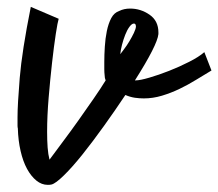

<svg xmlns="http://www.w3.org/2000/svg" viewBox="-20 -508 627 551"><path d="M325.2 -352.5Q328.1 -356.4 335.9 -366.7Q343.8 -377 351.1 -389.2Q358.4 -401.4 364.3 -413.6Q370.1 -425.8 370.1 -432.6Q370.1 -437.5 367.2 -439.5Q366.2 -440.4 364.3 -440.4Q358.4 -440.4 351.6 -431.2Q344.7 -421.9 339.4 -408.2Q334 -394.5 330.1 -379.4Q326.2 -364.3 325.2 -352.5ZM586.9 -305.7Q565.4 -293 542.5 -278.8Q519.5 -264.6 495.1 -252.9Q470.7 -241.2 444.8 -233.4Q418.9 -225.6 392.6 -225.6Q379.9 -225.6 366.7 -227.5Q353.5 -229.5 339.8 -235.4Q310.5 -191.4 278.3 -146.5Q246.1 -101.6 216.8 -64.9Q187.5 -28.3 163.6 -4.9Q139.6 18.6 127.9 21.5Q124 22.5 117.2 22.5Q99.6 22.5 84.5 10.3Q69.3 -2 57.6 -23.4Q45.9 -44.9 39.1 -74.7Q32.2 -104.5 31.2 -139.6Q30.3 -142.6 30.3 -147.5V-171.9Q30.3 -207 36.6 -284.2Q43 -361.3 68.4 -488.3L148.4 -454.1Q145.5 -445.3 140.1 -410.6Q134.8 -376 129.4 -328.1Q124 -280.3 119.6 -227.5Q115.2 -174.8 115.2 -129.9Q115.2 -104.5 116.7 -84.5Q118.2 -64.5 122.1 -49.8Q137.7 -71.3 160.2 -101.1Q182.6 -130.9 205.1 -162.6Q227.5 -194.3 248.5 -224.6Q269.5 -254.9 283.2 -277.3Q280.3 -284.2 280.3 -292Q279.3 -299.8 279.3 -309.6Q279.3 -319.3 279.3 -330.1Q279.3 -350.6 280.8 -374Q282.2 -397.5 286.6 -418.9Q291 -440.4 299.3 -456.1Q307.6 -471.7 322.3 -476.6Q335.9 -483.4 353.5 -483.4Q383.8 -483.4 409.2 -465.8Q434.6 -448.2 434.6 -415V-410.2Q431.6 -378.9 367.2 -277.3H369.1Q381.8 -277.3 408.7 -285.2Q435.5 -293 465.3 -304.7Q495.1 -316.4 522.9 -330.6Q550.8 -344.7 566.4 -358.4Z"/></svg>

Font: Miniver
Style: Regular
Weight: 400
Designer: Dathan Boardman
Foundry: Open Window
Version: Version 1.000